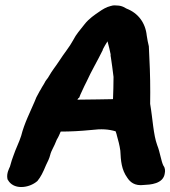

<svg xmlns="http://www.w3.org/2000/svg" viewBox="-20 -706 651 734"><path d="M8 -25 9 -20 11 -17C20 -1 38 9 61 9C84 9 107 0 123 -14C136 -30 144 -46 156 -75C162 -87 169 -101 172 -114C176 -131 186 -143 197 -172C204 -183 209 -196 212 -203C249 -203 287 -205 328 -209C368 -214 395 -212 422 -204L426 -192V-191C432 -169 437 -152 440 -130C442 -91 444 -58 467 -26C477 -11 494 6 531 1C552 0 605 -2 610 -44C612 -53 611 -65 605 -72C596 -89 592 -124 581 -151C566 -192 564 -251 554 -309C555 -367 554 -429 551 -484C550 -500 550 -515 549 -529C547 -537 542 -560 541 -570C536 -619 508 -656 464 -673C460 -674 449 -685 426 -685C423 -685 415 -687 403 -683C386 -679 372 -670 359 -661C343 -650 320 -635 303 -613C286 -591 271 -575 260 -553C245 -525 226 -504 205 -471C192 -451 181 -439 166 -413C163 -406 156 -402 148 -385C143 -377 138 -369 134 -361L133 -360L119 -334L112 -317C96 -279 73 -235 61 -187C54 -164 40 -137 31 -110L25 -93L18 -69C15 -62 5 -44 8 -25ZM276 -325C276 -326 278 -328 279 -330L283 -333C288 -348 294 -357 302 -376L311 -394C330 -436 351 -470 373 -515V-517C378 -527 383 -535 391 -548C396 -531 400 -512 403 -498C403 -498 402 -495 404 -486C408 -463 410 -441 414 -412C414 -382 413 -353 412 -327L356 -326Z"/></svg>

Font: Vapor
Style: BlkObl
Weight: 900
Foundry: Cannot Into Space Fonts
Version: Version 0.179